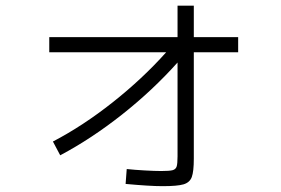

<svg xmlns="http://www.w3.org/2000/svg" viewBox="-20 -636 978 668"><path d="M558.1 -454.1H151.4V-506.8H597.7V-616.2H654.3V-506.8H808.6V-454.1H654.3V-84Q654.3 -39.1 647.2 -20Q640.1 -1 618.4 5.4Q596.7 11.7 545.9 11.7Q501 11.7 417 3.9L420.9 -47.9Q449.2 -44.9 483.6 -43Q518.1 -41 541 -41Q569.8 -41 580.6 -43.9Q591.3 -46.9 594.5 -56.4Q597.7 -65.9 597.7 -91.8V-418.5Q511.2 -321.8 405 -237.8Q298.8 -153.8 189.5 -95.7L164.1 -143.6Q268.1 -197.8 371.8 -279.8Q475.6 -361.8 558.1 -454.1Z"/></svg>

Font: Pretendard Light
Style: Regular
Weight: 300
Designer: Base glyphs from Inter by Rasmus Andersson; Hangeul glyphs from Noto Sans CJK(Source Han Sans) by Jang Soo-young and Kan
Foundry: Kil Hyung-jin
Version: Version 1.309